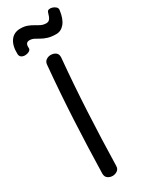

<svg xmlns="http://www.w3.org/2000/svg" viewBox="-259 -1048 864 1110"><g transform="rotate(-30 173.0 -492.5)"><path d="M125 -727Q126 -748 140 -758Q154 -768 171 -768Q190 -768 204 -758Q218 -748 217 -726Q201 -551 192 -375.5Q183 -200 179 -24Q179 -3 164.5 7Q150 17 133 17Q115 17 101 7Q87 -3 87 -25Q91 -200 100 -376Q109 -552 125 -727ZM261 -856Q228 -856 205.5 -863Q183 -870 167 -879.5Q151 -889 137 -896Q123 -903 107 -903Q79 -903 82 -867Q83 -855 72 -848Q61 -841 46.5 -840Q32 -839 20.5 -845.5Q9 -852 8 -868Q6 -924 29 -956Q52 -988 95 -988Q122 -988 141.5 -980.5Q161 -973 176.5 -963.5Q192 -954 207.5 -946.5Q223 -939 242 -939Q257 -939 265.5 -950Q274 -961 281 -987Q284 -999 294.5 -1001.5Q305 -1004 317.5 -1000Q330 -996 339 -987.5Q348 -979 346 -967Q339 -912 316 -884Q293 -856 261 -856Z"/></g></svg>

Font: Playpen Sans
Style: Regular
Weight: 400
Designer: Laura Meseguer, Veronika Burian, José Scaglione, Kostas Bartsokas, Vera Evstafieva, Tom Grace, Yorlmar Campos
Foundry: TypeTogether
Version: Version 2.000